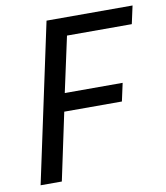

<svg xmlns="http://www.w3.org/2000/svg" viewBox="-79 -754 708 820"><g transform="rotate(-10 275.5 -344.0)"><path d="M31 0 178 -688H551L534 -610H253L201 -370H452L435 -292H185L123 0Z"/></g></svg>

Font: Saira Semi Condensed
Style: Italic
Weight: 400
Width: 4
Italic angle: -12°
Designer: Hector Gatti with collaboration of the Omnibus-Type team
Foundry: Omnibus-Type
Version: Version 1.001; ttfautohint (v1.8)